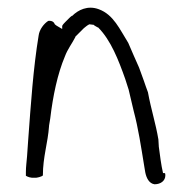

<svg xmlns="http://www.w3.org/2000/svg" viewBox="-20 -487 495 497"><path d="M47 -32C52 -29 60 -26 69 -27H70C75 -26 89 -30 91 -33C91 -81 104 -117 107 -161V-162L110 -180C117 -239 129 -296 148 -341C155 -360 167 -375 175 -391V-392L197 -414C201 -417 205 -421 211 -424H212C215 -424 218 -423 220 -423H222C225 -420 230 -418 233 -416H234C267 -383 287 -331 304 -283L313 -255C317 -237 322 -218 326 -200C338 -155 345 -108 353 -59L356 -41C359 -26 366 -12 380 -10C396 -10 408 -19 408 -33C408 -37 408 -38 406 -39H402C397 -60 394 -86 391 -108V-109L390 -126C383 -168 371 -204 363 -248C359 -258 356 -268 352 -279L340 -312C330 -334 322 -353 312 -376C290 -411 274 -449 236 -463C207 -474 182 -461 167 -446H166C163 -444 161 -442 158 -439L149 -430C148 -429 142 -423 141 -420V-412C135 -416 126 -420 122 -424C120 -429 116 -434 105 -433C94 -426 82 -411 80 -395C66 -310 60 -219 53 -125L50 -82C49 -69 47 -55 47 -42ZM340 -312Z"/></svg>

Font: Scribbler
Style: Lt
Weight: 300
Designer: Mew Too
Foundry: Cannot Into Space Fonts
Version: Version 1.001